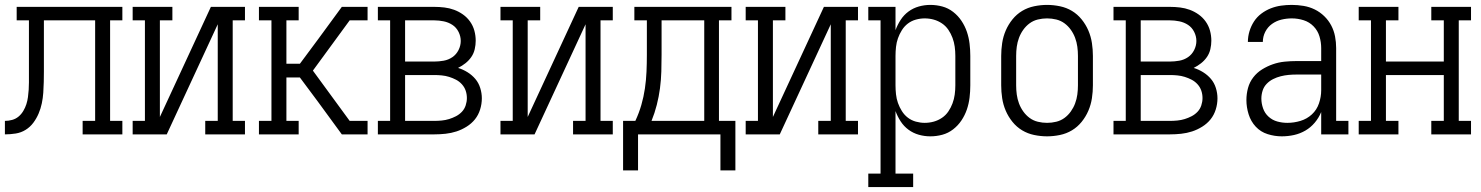

<svg xmlns="http://www.w3.org/2000/svg" viewBox="-20 -548 6040 783"><path d="M0 0V-55Q15 -55 29.5 -59Q44 -63 55.5 -72.5Q67 -82 75 -95.5Q83 -109 87.5 -123Q92 -137 94 -152Q96 -167 97 -182Q98 -197 98 -212Q98 -227 98 -242V-465H48V-520H479V-465H429V-55H479V0H317V-55H368V-465H159V-257Q159 -236 158.5 -214Q158 -192 156.5 -170Q155 -148 150.5 -126.5Q146 -105 137.5 -85Q129 -65 116 -47.5Q103 -30 84.5 -18.5Q66 -7 44 -3.5Q22 0 0 0Z M521 0V-55H571V-465H521V-520H683V-465H632V-71L840 -520H979V-465H929V-55H979V0H817V-55H868V-449L660 0Z M1036 0V-55H1087V-465H1036V-520H1198V-465H1148V-288H1203L1278 -389L1374 -520H1479V-465H1406L1256 -260L1406 -55H1479V0H1374L1276 -134L1203 -232H1148V-55H1198V0Z M1521 0V-55H1571V-465H1521V-520H1751Q1772 -520 1792.5 -517.5Q1813 -515 1832 -508Q1851 -501 1868 -489Q1885 -477 1897 -460Q1909 -443 1914.5 -423Q1920 -403 1920 -382Q1920 -365 1916 -347.5Q1912 -330 1902 -315.5Q1892 -301 1878 -290Q1864 -279 1848 -271Q1868 -265 1886.5 -253.5Q1905 -242 1918.5 -226Q1932 -210 1938.5 -189Q1945 -168 1945 -147Q1945 -124 1938 -101.5Q1931 -79 1917 -61.5Q1903 -44 1883 -31.5Q1863 -19 1841.5 -12Q1820 -5 1797 -2.5Q1774 0 1751 0ZM1751 -297Q1770 -297 1789.5 -300.5Q1809 -304 1825 -315Q1841 -326 1850 -344Q1859 -362 1859 -381Q1859 -400 1850 -418Q1841 -436 1825 -446.5Q1809 -457 1789.5 -461Q1770 -465 1751 -465H1632V-297ZM1632 -55H1751Q1766 -55 1781.5 -56.5Q1797 -58 1811.5 -62.5Q1826 -67 1839.5 -74Q1853 -81 1863.5 -92Q1874 -103 1879 -118Q1884 -133 1884 -148Q1884 -164 1879 -178.5Q1874 -193 1863.5 -204.5Q1853 -216 1839.5 -223Q1826 -230 1811.5 -234.5Q1797 -239 1781.5 -240.5Q1766 -242 1751 -242H1632Z M2021 0V-55H2071V-465H2021V-520H2183V-465H2132V-71L2340 -520H2479V-465H2429V-55H2479V0H2317V-55H2368V-449L2160 0Z M2979 147H2918V0H2582V147H2521V-55H2571Q2586 -87 2595.5 -120Q2605 -153 2610 -187Q2615 -221 2616.5 -255.5Q2618 -290 2618 -325V-465H2567V-520H2963V-465H2912V-55H2979ZM2852 -55V-465H2678V-325Q2678 -291 2677 -256.5Q2676 -222 2671.5 -188Q2667 -154 2658.5 -120.5Q2650 -87 2637 -55Z M3021 0V-55H3071V-465H3021V-520H3183V-465H3132V-71L3340 -520H3479V-465H3429V-55H3479V0H3317V-55H3368V-449L3160 0Z M3521 215V160H3571V-465H3521V-520H3632V-425Q3640 -447 3653 -467Q3666 -487 3685 -501Q3704 -515 3727 -521.5Q3750 -528 3774 -528Q3799 -528 3823 -521.5Q3847 -515 3867 -499.5Q3887 -484 3901 -463Q3915 -442 3923 -418.5Q3931 -395 3934 -370Q3937 -345 3937 -320V-200Q3937 -175 3934 -150Q3931 -125 3923 -101.5Q3915 -78 3901 -57Q3887 -36 3867 -20.5Q3847 -5 3823 1.5Q3799 8 3774 8Q3750 8 3727 1.5Q3704 -5 3685 -19Q3666 -33 3653 -53Q3640 -73 3632 -95V160H3704V215ZM3751 -47Q3770 -47 3788 -52Q3806 -57 3821.5 -67.5Q3837 -78 3847.5 -93.5Q3858 -109 3864.5 -126.5Q3871 -144 3873.5 -162.5Q3876 -181 3876 -200V-320Q3876 -339 3873.5 -357.5Q3871 -376 3864.5 -393.5Q3858 -411 3847.5 -426.5Q3837 -442 3821.5 -452.5Q3806 -463 3788 -468Q3770 -473 3751 -473Q3733 -473 3715 -468Q3697 -463 3682.5 -452Q3668 -441 3658 -425Q3648 -409 3642 -392Q3636 -375 3634 -356.5Q3632 -338 3632 -320V-200Q3632 -182 3634 -163.5Q3636 -145 3642 -128Q3648 -111 3658 -95Q3668 -79 3682.5 -68Q3697 -57 3715 -52Q3733 -47 3751 -47Z M4250 8Q4224 8 4197.5 2.5Q4171 -3 4148.5 -16.5Q4126 -30 4109 -51Q4092 -72 4081.5 -96.5Q4071 -121 4067 -147.5Q4063 -174 4063 -200V-320Q4063 -346 4067 -372.5Q4071 -399 4081.5 -423.5Q4092 -448 4109 -469Q4126 -490 4148.5 -503.5Q4171 -517 4197.5 -522.5Q4224 -528 4250 -528Q4276 -528 4302.5 -522.5Q4329 -517 4351.5 -503.5Q4374 -490 4391 -469Q4408 -448 4418.5 -423.5Q4429 -399 4433 -372.5Q4437 -346 4437 -320V-200Q4437 -174 4433 -147.5Q4429 -121 4418.5 -96.5Q4408 -72 4391 -51Q4374 -30 4351.5 -16.5Q4329 -3 4302.5 2.5Q4276 8 4250 8ZM4250 -47Q4269 -47 4287.5 -51.5Q4306 -56 4321 -67Q4336 -78 4347 -93.5Q4358 -109 4364.5 -126.5Q4371 -144 4373.5 -162.5Q4376 -181 4376 -200V-320Q4376 -339 4373.5 -357.5Q4371 -376 4364.5 -393.5Q4358 -411 4347 -426.5Q4336 -442 4321 -453Q4306 -464 4287.5 -468.5Q4269 -473 4250 -473Q4231 -473 4212.5 -468.5Q4194 -464 4179 -453Q4164 -442 4153 -426.5Q4142 -411 4135.5 -393.5Q4129 -376 4126.5 -357.5Q4124 -339 4124 -320V-200Q4124 -181 4126.5 -162.5Q4129 -144 4135.5 -126.5Q4142 -109 4153 -93.5Q4164 -78 4179 -67Q4194 -56 4212.5 -51.5Q4231 -47 4250 -47Z M4521 0V-55H4571V-465H4521V-520H4751Q4772 -520 4792.5 -517.5Q4813 -515 4832 -508Q4851 -501 4868 -489Q4885 -477 4897 -460Q4909 -443 4914.5 -423Q4920 -403 4920 -382Q4920 -365 4916 -347.5Q4912 -330 4902 -315.5Q4892 -301 4878 -290Q4864 -279 4848 -271Q4868 -265 4886.5 -253.5Q4905 -242 4918.5 -226Q4932 -210 4938.5 -189Q4945 -168 4945 -147Q4945 -124 4938 -101.5Q4931 -79 4917 -61.5Q4903 -44 4883 -31.5Q4863 -19 4841.5 -12Q4820 -5 4797 -2.5Q4774 0 4751 0ZM4751 -297Q4770 -297 4789.5 -300.5Q4809 -304 4825 -315Q4841 -326 4850 -344Q4859 -362 4859 -381Q4859 -400 4850 -418Q4841 -436 4825 -446.5Q4809 -457 4789.5 -461Q4770 -465 4751 -465H4632V-297ZM4632 -55H4751Q4766 -55 4781.5 -56.5Q4797 -58 4811.5 -62.5Q4826 -67 4839.5 -74Q4853 -81 4863.5 -92Q4874 -103 4879 -118Q4884 -133 4884 -148Q4884 -164 4879 -178.5Q4874 -193 4863.5 -204.5Q4853 -216 4839.5 -223Q4826 -230 4811.5 -234.5Q4797 -239 4781.5 -240.5Q4766 -242 4751 -242H4632Z M5207 8Q5178 8 5149.5 -1Q5121 -10 5101 -31.5Q5081 -53 5072 -82Q5063 -111 5063 -140Q5063 -165 5069.5 -189Q5076 -213 5091 -232.5Q5106 -252 5127 -265Q5148 -278 5171 -286Q5194 -294 5218.5 -296.5Q5243 -299 5268 -299H5368V-352Q5368 -376 5361 -399.5Q5354 -423 5337 -440.5Q5320 -458 5296.5 -465.5Q5273 -473 5248 -473Q5227 -473 5206 -468Q5185 -463 5167.5 -450.5Q5150 -438 5140 -418.5Q5130 -399 5130 -377H5069Q5069 -399 5075.5 -420.5Q5082 -442 5094 -460.5Q5106 -479 5124 -492.5Q5142 -506 5162.5 -514Q5183 -522 5204.5 -525Q5226 -528 5248 -528Q5272 -528 5296 -524Q5320 -520 5341.5 -509.5Q5363 -499 5380.5 -482Q5398 -465 5409 -444Q5420 -423 5424.5 -399.5Q5429 -376 5429 -352V-55H5479V0H5368V-91Q5358 -67 5341.5 -47.5Q5325 -28 5303.5 -15.5Q5282 -3 5257.5 2.5Q5233 8 5207 8ZM5230 -47Q5257 -47 5283.5 -55Q5310 -63 5330 -81.5Q5350 -100 5359 -126.5Q5368 -153 5368 -180V-244H5268Q5251 -244 5235 -242.5Q5219 -241 5203 -237Q5187 -233 5172 -225.5Q5157 -218 5145.5 -206Q5134 -194 5129 -178Q5124 -162 5124 -146Q5124 -126 5131 -106Q5138 -86 5153.5 -72Q5169 -58 5189 -52.5Q5209 -47 5230 -47Z M5521 0V-55H5571V-465H5521V-520H5683V-465H5632V-297H5868V-465H5817V-520H5979V-465H5929V-55H5979V0H5817V-55H5868V-242H5632V-55H5683V0Z"/></svg>

Font: Iosevka Curly Slab Light
Style: Regular
Weight: 300
Monospace: yes
Designer: Belleve Invis
Foundry: Belleve Invis
Version: Version 22.1.2; ttfautohint (v1.8.4)